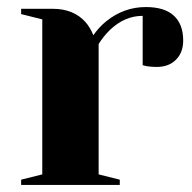

<svg xmlns="http://www.w3.org/2000/svg" viewBox="-20 -525 545 545"><path d="M40 -15 100 -30V-470L40 -485V-500H130Q189 -500 223 -462Q236 -447 245 -425Q260 -447 282 -465Q332 -505 394 -505Q447 -505 473.5 -480.5Q500 -456 500 -410Q500 -376 479.5 -355.5Q459 -335 425 -335Q411 -335 397 -337L385 -340V-480Q334 -480 292 -440Q272 -420 260 -400V-30L320 -15V0H40Z"/></svg>

Font: Yeseva One
Style: Regular
Weight: 400
Designer: Jovanny Lemonad
Foundry: Jovanny Lemonad
Version: Version 2.000